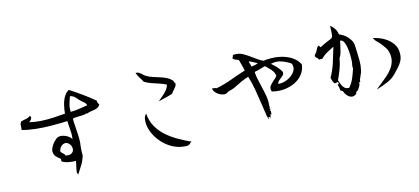

<svg xmlns="http://www.w3.org/2000/svg" viewBox="-64 -1299 4129 1890"><g transform="rotate(-15 2000.0 -354.0)"><path d="M928 -552Q911 -528 887 -521Q863 -514 836.5 -511.5Q810 -509 786 -497Q790 -503 786 -504Q772 -496 743.5 -494.5Q715 -493 686.5 -493Q658 -493 641 -487Q641 -463 642.5 -438Q644 -413 646 -387Q648 -350 650 -314.5Q652 -279 650 -249Q649 -237 648 -226Q647 -215 645 -204Q643 -184 641.5 -163Q640 -142 641 -113Q625 -58 601 -21.5Q577 15 550 58Q540 41 544 16.5Q548 -8 554 -33Q557 -45 559.5 -56.5Q562 -68 563 -78Q532 -77 491.5 -84.5Q451 -92 425 -110Q424 -116 424 -118.5Q424 -121 424 -124Q424 -126 424.5 -128.5Q425 -131 425 -136Q401 -153 382.5 -173Q364 -193 363 -226Q363 -242 372.5 -262.5Q382 -283 397.5 -302.5Q413 -322 429.5 -335.5Q446 -349 460 -352Q482 -356 507 -349Q532 -342 553.5 -327.5Q575 -313 586 -294Q591 -326 590 -354Q589 -382 587 -410Q585 -426 584 -443Q583 -460 583 -478Q504 -475 423 -475.5Q342 -476 265.5 -484Q189 -492 125 -510Q129 -535 129 -553.5Q129 -572 141 -591Q164 -599 191.5 -603Q219 -607 238 -623Q250 -613 247 -601Q244 -589 234.5 -579Q225 -569 215 -565Q270 -551 333 -547Q396 -543 459.5 -546.5Q523 -550 579 -555Q583 -598 593 -640.5Q603 -683 623 -718Q643 -753 676 -771Q738 -731 798.5 -687.5Q859 -644 915 -597Q913 -586 915.5 -580Q918 -574 921 -568Q923 -565 925 -561Q927 -557 928 -552ZM812 -578Q808 -598 792.5 -610.5Q777 -623 763 -636Q742 -656 723.5 -678Q705 -700 676 -707H670Q658 -674 647.5 -638.5Q637 -603 637 -558Q673 -557 706 -561.5Q739 -566 770 -571Q780 -573 790.5 -574.5Q801 -576 812 -578ZM544 -255Q526 -275 503.5 -274Q481 -273 462.5 -255.5Q444 -238 438 -207Q446 -192 459.5 -182Q473 -172 479 -155Q512 -147 532 -155.5Q552 -164 559.5 -181Q567 -198 563 -218.5Q559 -239 544 -255Z M1713 35Q1699 38 1691.5 48Q1684 58 1671 61Q1659 64 1638.5 62Q1618 60 1607 58H1606Q1554 49 1506 21.5Q1458 -6 1420 -47Q1382 -88 1357 -136.5Q1332 -185 1325 -236Q1321 -264 1325 -296Q1329 -328 1351 -349Q1357 -272 1390.5 -213Q1424 -154 1475.5 -109Q1527 -64 1588.5 -29Q1650 6 1713 35ZM1706 -568Q1708 -547 1697 -531.5Q1686 -516 1673 -502Q1666 -494 1659.5 -486.5Q1653 -479 1648 -471Q1610 -458 1575.5 -450.5Q1541 -443 1503 -433Q1525 -453 1550 -473.5Q1575 -494 1595 -518Q1615 -542 1622 -571Q1594 -587 1556.5 -599Q1519 -611 1480 -624.5Q1441 -638 1409 -658Q1396 -684 1380 -708Q1364 -732 1354 -762Q1355 -765 1356.5 -764.5Q1358 -764 1358 -762Q1377 -762 1390 -753Q1403 -744 1415 -732Q1427 -720 1442 -710Q1472 -691 1507 -680Q1542 -669 1577 -658Q1612 -647 1643 -631Q1674 -615 1696 -587Q1694 -580 1699.5 -572Q1705 -564 1706 -568Z M2957 -420Q2951 -365 2918.5 -323.5Q2886 -282 2835.5 -257.5Q2785 -233 2724.5 -227.5Q2664 -222 2602 -239Q2590 -275 2607.5 -297Q2625 -319 2647 -338Q2659 -347 2669 -357Q2679 -367 2686 -378Q2681 -407 2667 -427Q2653 -447 2635.5 -463Q2618 -479 2602 -497Q2575 -491 2548 -482.5Q2521 -474 2489 -468Q2491 -430 2499 -392.5Q2507 -355 2516 -318Q2529 -264 2538.5 -210.5Q2548 -157 2541 -104Q2541 -101 2544 -99Q2549 -96 2548 -91Q2544 -97 2543 -96Q2542 -95 2541 -91Q2541 -88 2539.5 -85Q2538 -82 2535 -81Q2535 -76 2539 -80Q2544 -84 2544 -78Q2545 -72 2543.5 -70Q2542 -68 2539 -67Q2537 -66 2535 -64Q2533 -62 2535 -56Q2544 -66 2544 -56.5Q2544 -47 2542 -36Q2542 -31 2541.5 -26.5Q2541 -22 2541 -20Q2538 -21 2536.5 -23.5Q2535 -26 2531 -27Q2532 -23 2531 -18.5Q2530 -14 2528 -9Q2525 -4 2523.5 2Q2522 8 2522 15Q2520 13 2518 6Q2518 2 2516 -1Q2514 -4 2509 -4Q2505 -2 2504.5 1Q2504 4 2505 7Q2505 10 2504.5 12.5Q2504 15 2499 15Q2498 11 2498.5 8.5Q2499 6 2500 4Q2502 -1 2502 -4Q2500 6 2497 -2.5Q2494 -11 2493 -14Q2483 -77 2472.5 -150.5Q2462 -224 2449 -299Q2436 -374 2415 -439Q2381 -429 2338.5 -410Q2296 -391 2260 -372Q2242 -363 2225 -359Q2208 -355 2190 -349Q2182 -346 2174 -340Q2166 -334 2157 -333Q2133 -331 2106.5 -343Q2080 -355 2061.5 -376Q2043 -397 2041 -420Q2049 -418 2062.5 -417Q2076 -416 2086 -410Q2172 -427 2246 -455Q2320 -483 2399 -507Q2393 -536 2385 -563.5Q2377 -591 2370 -620Q2356 -629 2338 -634.5Q2320 -640 2312 -656Q2314 -661 2319 -667Q2324 -673 2325 -685Q2382 -690 2425 -666Q2468 -642 2508 -611Q2531 -595 2553.5 -579Q2576 -563 2602 -552Q2677 -562 2747.5 -551Q2818 -540 2873.5 -507.5Q2929 -475 2957 -420ZM2864 -452Q2827 -479 2774.5 -498.5Q2722 -518 2664 -504Q2680 -490 2698.5 -472.5Q2717 -455 2731 -436Q2736 -430 2746 -416Q2756 -402 2757 -394Q2758 -376 2747 -364.5Q2736 -353 2722 -343Q2709 -334 2697.5 -322.5Q2686 -311 2683 -294Q2715 -290 2751 -300.5Q2787 -311 2817.5 -333Q2848 -355 2862.5 -385.5Q2877 -416 2864 -452ZM2541 -543Q2522 -555 2501 -565Q2480 -575 2460 -585Q2460 -568 2465.5 -555.5Q2471 -543 2473 -527Q2492 -529 2509.5 -533Q2527 -537 2541 -543Z M3511 -447Q3511 -436 3511.5 -424Q3512 -412 3513 -399Q3515 -355 3515 -306Q3515 -257 3505 -215Q3500 -191 3488.5 -167.5Q3477 -144 3469 -124Q3468 -121 3469 -115Q3470 -110 3469 -108Q3468 -105 3463.5 -105Q3459 -105 3457 -102Q3454 -98 3454.5 -90.5Q3455 -83 3453 -79Q3449 -69 3441 -56Q3433 -43 3428 -37Q3421 -28 3412 -23.5Q3403 -19 3398 -11Q3397 -10 3400.5 -8.5Q3404 -7 3405 -8Q3381 17 3356 15Q3331 13 3310.5 -8Q3290 -29 3279 -60Q3275 -65 3268.5 -67Q3262 -69 3257 -73Q3256 -90 3254 -103Q3252 -116 3244 -137Q3250 -135 3253 -137Q3256 -139 3258 -142Q3259 -143 3260 -144Q3261 -149 3257 -154Q3253 -159 3253 -163Q3250 -159 3246.5 -158.5Q3243 -158 3240 -158Q3236 -158 3231.5 -157.5Q3227 -157 3224 -153Q3211 -166 3205 -184Q3199 -202 3195 -218Q3230 -277 3255 -354Q3280 -431 3302 -508Q3271 -493 3231.5 -471Q3192 -449 3166 -421Q3160 -421 3156 -421Q3152 -421 3149 -422Q3144 -422 3140 -422.5Q3136 -423 3131 -421Q3129 -433 3122 -439Q3115 -445 3109 -450.5Q3103 -456 3102 -466Q3102 -472 3105 -476.5Q3108 -481 3113 -486Q3116 -490 3120 -494.5Q3124 -499 3128 -505Q3136 -520 3143 -535Q3150 -550 3166 -556Q3168 -549 3172.5 -545Q3177 -541 3179 -534Q3205 -549 3238.5 -564Q3272 -579 3298 -589Q3315 -596 3318.5 -624.5Q3322 -653 3322 -681Q3323 -691 3323 -699.5Q3323 -708 3324 -715Q3347 -697 3364 -672Q3381 -647 3386 -611Q3422 -596 3444.5 -577.5Q3467 -559 3489 -527Q3501 -509 3505.5 -493Q3510 -477 3511 -447ZM3440 -321Q3442 -350 3441 -389Q3440 -428 3434 -465Q3428 -502 3415 -525.5Q3402 -549 3379 -547V-537Q3369 -497 3360 -455Q3351 -413 3331 -382Q3321 -323 3302 -274.5Q3283 -226 3260 -176Q3268 -153 3276.5 -130.5Q3285 -108 3301 -92.5Q3317 -77 3347 -76Q3379 -111 3398.5 -157Q3418 -203 3434 -253Q3431 -260 3432 -269.5Q3433 -279 3435 -290Q3437 -297 3438 -304.5Q3439 -312 3440 -321ZM3918 -266Q3916 -227 3900 -198Q3884 -169 3861.5 -144.5Q3839 -120 3815 -95Q3777 -54 3723 -31.5Q3669 -9 3605 11Q3618 0 3632.5 -11.5Q3647 -23 3662 -35Q3695 -61 3728 -89.5Q3761 -118 3786 -152Q3811 -186 3821 -227Q3831 -268 3818 -318Q3812 -343 3797.5 -363.5Q3783 -384 3769 -402Q3753 -424 3734 -441Q3715 -458 3702 -482Q3700 -482 3699.5 -485Q3699 -488 3698 -489Q3756 -478 3807.5 -448.5Q3859 -419 3890.5 -373.5Q3922 -328 3918 -266Z"/></g></svg>

Font: Yuji Mai
Style: Regular
Weight: 400
Designer: Kataoka Yuji
Foundry: Kinuta Font Factory
Version: Version 3.002